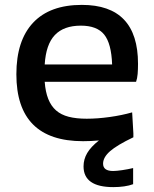

<svg xmlns="http://www.w3.org/2000/svg" viewBox="-20 -569 632 786"><path d="M320 9Q47 9 47 -265Q47 -403 115.5 -476Q184 -549 315 -549Q545 -549 545 -308Q545 -285 543.5 -266.5Q542 -248 537 -234H163Q166 -193 177.5 -164Q189 -135 209.5 -117Q230 -99 261 -91Q292 -83 335 -83Q379 -83 429 -90Q479 -97 521 -109L526 -23V-7Q459 25 430.5 50Q402 75 402 101Q402 131 443 131Q457 131 480.5 127.5Q504 124 525 119V185Q509 191 488 194Q467 197 444 197Q322 197 322 112Q322 83 337 57.5Q352 32 385 6Q352 9 320 9ZM311 -464Q241 -464 204.5 -425.5Q168 -387 163 -305H439Q436 -391 406.5 -427.5Q377 -464 311 -464Z"/></svg>

Font: Encode Sans Wide
Style: Medium
Weight: 500
Designer: Pablo Impallari, Andres Torresi
Foundry: Pablo Impallari, Andres Torresi
Version: Version 1.000; ttfautohint (v1.00) -l 8 -r 50 -G 200 -x 14 -